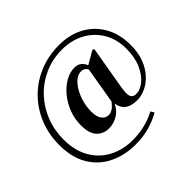

<svg xmlns="http://www.w3.org/2000/svg" viewBox="-206 -991 1411 1411"><g transform="rotate(-45 500.0 -285.0)"><path d="M401 -49Q343 -49 306 -87.5Q269 -126 269 -211Q269 -278 292 -338Q315 -398 354 -445Q393 -492 440.5 -519Q488 -546 536 -546Q571 -546 594 -524.5Q617 -503 627 -462L610 -441Q600 -469 585 -480.5Q570 -492 550 -492Q520 -492 492.5 -470Q465 -448 442.5 -410Q420 -372 407 -325Q394 -278 394 -228Q394 -173 415.5 -146.5Q437 -120 468 -120Q488 -120 510 -134Q532 -148 561 -189L572 -176H570Q542 -106 496 -77.5Q450 -49 401 -49ZM692 -49Q629 -49 594 -77.5Q559 -106 557 -167L551 -170L603 -476L722 -545L735 -536L678 -205Q666 -136 676.5 -111.5Q687 -87 721 -87Q762 -87 804 -121Q846 -155 875 -219.5Q904 -284 904 -374Q904 -474 859.5 -548Q815 -622 738.5 -663Q662 -704 565 -704Q465 -704 381 -666.5Q297 -629 235 -563.5Q173 -498 139 -412Q105 -326 105 -228Q105 -113 152 -31.5Q199 50 280 92.5Q361 135 462 135Q530 135 591.5 119.5Q653 104 702 77L719 104Q664 136 598.5 154.5Q533 173 455 173Q342 173 251 129Q160 85 107 -3Q54 -91 54 -222Q54 -332 92.5 -427Q131 -522 201 -593Q271 -664 366 -703.5Q461 -743 573 -743Q683 -743 767 -697Q851 -651 898.5 -567.5Q946 -484 946 -370Q946 -291 923 -231Q900 -171 862.5 -130.5Q825 -90 780.5 -69.5Q736 -49 692 -49Z"/></g></svg>

Font: Noto Serif SC ExtraLight Black
Style: Regular
Weight: 900
Version: Version 2.002-H1;hotconv 1.1.0;makeotfexe 2.6.0